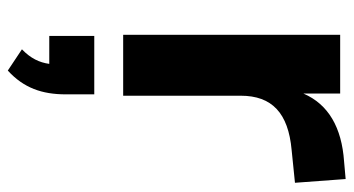

<svg xmlns="http://www.w3.org/2000/svg" viewBox="-221 -372 879 477"><g transform="rotate(90 218.5 -133.5)"><path d="M217.8 0V-292C217.8 -369.6 260.7 -410.2 352.5 -418.5L434.1 -426.8L424.8 -552.7L380.9 -548.8C297.4 -543 239.3 -510.3 212.4 -447.8V-539.1H66.4V0ZM155.3 286.6C198.7 247.1 214.4 201.2 214.4 142.6V71.8H69.3V183.6H138.7C135.3 208 125 230 102.5 251.5Z"/></g></svg>

Font: Winston
Style: Bold
Weight: 700
Designer: Vernon Adams, Kim Jin-seong, David Berlow, Cristiano Sobral
Foundry: The Winston Project Authors
Version: Version 3.004